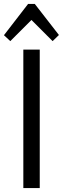

<svg xmlns="http://www.w3.org/2000/svg" viewBox="-48 -951 318 971"><path d="M153 -700V0H70V-700ZM-28 -773 94 -931H128L250 -774L218 -743L95 -866H127L4 -743Z"/></svg>

Font: Pathway Extreme Condensed
Style: Regular
Weight: 400
Width: 3
Version: Version 1.001;gftools[0.9.26]